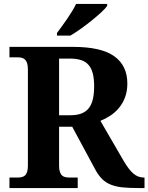

<svg xmlns="http://www.w3.org/2000/svg" viewBox="-20 -951 751 971"><path d="M27.8 -53.2H69.8Q80.1 -53.2 89.4 -55.2Q98.6 -57.1 105.7 -63.2Q112.8 -69.3 116.9 -81.3Q121.1 -93.3 121.1 -112.8V-600.1Q121.1 -620.1 116.9 -632.1Q112.8 -644 105.7 -650.4Q98.6 -656.7 89.4 -658.9Q80.1 -661.1 69.8 -661.1H27.8V-713.9H350.1Q491.7 -713.9 557.9 -666.5Q624 -619.1 624 -528.8Q624 -489.3 612.3 -458.5Q600.6 -427.7 581.3 -404.8Q562 -381.8 537.6 -366Q513.2 -350.1 487.8 -339.8L606.9 -134.8Q619.6 -113.3 631.6 -97.9Q643.6 -82.5 655.5 -72.5Q667.5 -62.5 680.2 -57.9Q692.9 -53.2 707 -53.2H710.9V0H678.2Q633.3 0 599.9 -3.4Q566.4 -6.8 541.3 -16.8Q516.1 -26.9 497.8 -44.4Q479.5 -62 463.9 -89.8L345.2 -310.1H278.8V-112.8Q278.8 -93.3 283 -81.3Q287.1 -69.3 294.2 -63.2Q301.3 -57.1 310.5 -55.2Q319.8 -53.2 330.1 -53.2H373V0H27.8ZM278.8 -368.2H335Q369.6 -368.2 392.8 -377.4Q416 -386.7 429.9 -405Q443.8 -423.3 450 -450.9Q456.1 -478.5 456.1 -515.1Q456.1 -553.2 449.2 -579.6Q442.4 -606 427.7 -622.8Q413.1 -639.6 389.6 -647.2Q366.2 -654.8 333 -654.8H278.8ZM268.1 -784.2Q278.8 -798.3 292.2 -816.9Q305.7 -835.4 319.3 -855.2Q333 -875 345 -894.8Q356.9 -914.6 364.7 -931.2H522V-920.9Q512.7 -907.7 491.2 -887.9Q469.7 -868.2 443.1 -846.7Q416.5 -825.2 387.9 -804.9Q359.4 -784.7 335.9 -771H268.1Z"/></svg>

Font: Droids
Style: b
Weight: 700
Foundry: Ascender Corporation
Version: Version 1.00 build 113